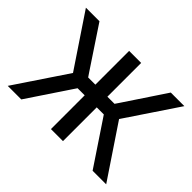

<svg xmlns="http://www.w3.org/2000/svg" viewBox="-142 -989 1255 1255"><g transform="rotate(45 486.0 -361.5)"><path d="M348.6 -288.1 156.2 0H30.8L272.9 -361.3L30.8 -722.7H156.2L344.2 -439.5L363.8 -410.6H430.2V-722.7H541.5V-410.6H607.4L627 -439.5L815.4 -722.7H940.9L698.7 -361.3L940.9 0H815.4L623 -288.1L606.9 -312H541.5V0H430.2V-312H364.7Z"/></g></svg>

Font: Giphurs Medium
Style: Regular
Weight: 500
Version: Version 0.920; ttfautohint (v1.8.4.7-5d5b)